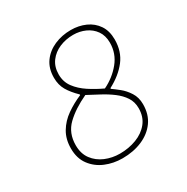

<svg xmlns="http://www.w3.org/2000/svg" viewBox="-153 -785 906 930"><g transform="rotate(-30 300.0 -320.0)"><path d="M272 12Q221 12 177 -6.5Q133 -25 105.5 -62Q78 -99 78 -154Q78 -206 101 -244.5Q124 -283 162.5 -310Q201 -337 246 -356V-360Q213 -392 195.5 -422Q178 -452 178 -492Q178 -544 203.5 -579.5Q229 -615 271.5 -633.5Q314 -652 364 -652Q408 -652 445 -635.5Q482 -619 504 -586.5Q526 -554 526 -506Q526 -439 489.5 -392Q453 -345 390 -312V-308Q406 -297 429 -278.5Q452 -260 470 -232Q488 -204 488 -166Q488 -109 459.5 -69.5Q431 -30 382 -9Q333 12 272 12ZM366 -324Q422 -351 460 -397.5Q498 -444 498 -504Q498 -544 479 -571Q460 -598 429 -612Q398 -626 362 -626Q321 -626 285.5 -611Q250 -596 228 -566.5Q206 -537 206 -494Q206 -453 229 -422Q252 -391 288.5 -367Q325 -343 366 -324ZM272 -14Q322 -14 365 -30.5Q408 -47 434 -79.5Q460 -112 460 -160Q460 -195 442.5 -221.5Q425 -248 396.5 -269.5Q368 -291 334 -309Q300 -327 268 -344Q195 -310 150.5 -267Q106 -224 106 -156Q106 -109 129.5 -77.5Q153 -46 191 -30Q229 -14 272 -14Z"/></g></svg>

Font: SourceCodeVF
Style: Italic
Weight: 200
Italic angle: -11°
Monospace: yes
Designer: Paul D. Hunt, Teo Tuominen
Foundry: Adobe
Version: Version 1.026;hotconv 1.1.0;makeotfexe 2.6.0